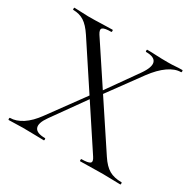

<svg xmlns="http://www.w3.org/2000/svg" viewBox="-140 -773 932 922"><g transform="rotate(30 326.0 -312.5)"><path d="M412.8 0Q410.6 0 410.6 -6Q410.6 -12 412.8 -12Q449.4 -12 459.9 -20.3Q470.4 -28.6 455.2 -51L133 -540.2Q106.6 -580.2 80.9 -596.6Q55.2 -613 20.8 -613Q18.6 -613 18.6 -619Q18.6 -625 20.8 -625Q39.2 -625 59.3 -623.5Q79.4 -622 97 -622Q137.6 -622 171.7 -623.5Q205.8 -625 231.4 -625Q234.2 -625 234.2 -619Q234.2 -613 231.4 -613Q194.8 -613 184.6 -604.4Q174.4 -595.8 188.8 -573L513 -83Q538.8 -43.6 566.4 -27.8Q594 -12 635.2 -12Q637.4 -12 637.4 -6Q637.4 0 635.2 0Q614.8 0 590.3 -1Q565.8 -2 539 -2Q499.2 -2 469.2 -1Q439.2 0 412.8 0ZM17 0Q14 0 14 -6Q14 -12 17 -12Q50 -12 84.9 -34.6Q119.8 -57.2 152.6 -102.8L303.6 -309.6L316 -298.8L175.4 -101.6Q144.6 -58.6 154 -35.3Q163.4 -12 210.8 -12Q213.6 -12 213.6 -6Q213.6 0 210.8 0Q184.2 0 160.2 -1Q136.2 -2 96.4 -2Q70.8 -2 55.3 -1Q39.8 0 17 0ZM331.8 -315.2 319.4 -325.2 454.4 -516Q487.6 -563.2 479.8 -588.1Q472 -613 424.6 -613Q421.8 -613 421.8 -619Q421.8 -625 424.6 -625Q451.2 -625 475.6 -623.5Q500 -622 539 -622Q564.8 -622 580.3 -623.5Q595.8 -625 618.4 -625Q621.4 -625 621.4 -619Q621.4 -613 618.4 -613Q585.4 -613 549.3 -587.9Q513.2 -562.8 477 -514Z"/></g></svg>

Font: Cormorant Light
Style: Regular
Weight: 300
Designer: Christian Thalmann (Catharsis Fonts)
Foundry: Catharsis Fonts
Version: Version 4.000